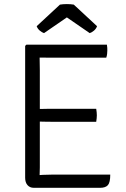

<svg xmlns="http://www.w3.org/2000/svg" viewBox="-20 -896 602 916"><path d="M100 -677 106 -683H169V-624Q169 -603 169.5 -591.8Q170 -580.5 170 -560V-97Q170 -87.5 169.5 -79Q169 -70.5 169 -60V0H141Q122.5 0 111.2 -12.8Q100 -25.5 100 -48ZM439 -377Q440.5 -369 441.2 -360.5Q442 -352 442 -346Q442 -340 441.2 -331.8Q440.5 -323.5 439 -315H229Q218 -315 204 -315.2Q190 -315.5 174.8 -315.8Q159.5 -316 145 -316V-376Q159.5 -376 174.8 -376.2Q190 -376.5 204 -376.8Q218 -377 229 -377ZM490 -683Q491.5 -675 491.8 -667.5Q492 -660 492 -654Q492 -648 491 -638.8Q490 -629.5 487 -621H229Q218 -621 204 -621Q190 -621 174.8 -621.2Q159.5 -621.5 145 -622V-683ZM506 -63Q506 -25.5 494.8 -12.8Q483.5 0 458 0H145V-59Q164 -60.5 183.5 -61.8Q203 -63 230 -63ZM332 -874 443 -771Q438.5 -758.5 428.2 -749.8Q418 -741 408 -738L299 -813L190 -738Q180.5 -741 170 -749.8Q159.5 -758.5 155 -771L266 -874Q281 -876.5 299 -876.5Q317 -876.5 332 -874Z"/></svg>

Font: Signika Negative Light
Style: Regular
Weight: 300
Designer: Anna Giedry
Foundry: Anna Giedry
Version: Version 2.001